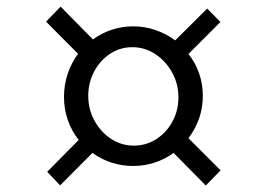

<svg xmlns="http://www.w3.org/2000/svg" viewBox="-20 -652 801 594"><path d="M126 -120.5 223.5 -219Q202 -246 190 -280Q178 -314 178 -352Q178 -390 189.5 -424Q201 -458 221.5 -485.5L122.5 -585L167.5 -631.5L267.5 -530Q294 -549.5 325.8 -560Q357.5 -570.5 391.5 -570.5Q428 -570.5 461.2 -559Q494.5 -547.5 522 -527L621 -625.5L662 -584L563 -485Q584.5 -458 596 -425Q607.5 -392 607.5 -355.5Q607.5 -318.5 595.8 -285.2Q584 -252 563 -224.5L662.5 -125L616.5 -78L517 -179Q490.5 -159.5 458.5 -149Q426.5 -138.5 391.5 -138.5Q357 -138.5 324.8 -149Q292.5 -159.5 266 -179L166 -78.5ZM253 -355.5Q253 -314 272.2 -278.8Q291.5 -243.5 323.5 -222.5Q355.5 -201.5 394 -201.5Q432.5 -201.5 463.8 -221.8Q495 -242 513.5 -276Q532 -310 532 -351Q532 -392.5 512.5 -427.8Q493 -463 460.8 -484.5Q428.5 -506 389.5 -506Q351 -506 320 -485.2Q289 -464.5 271 -430.2Q253 -396 253 -355.5Z"/></svg>

Font: Merriweather 72pt
Style: Italic
Weight: 400
Italic angle: -7.8°
Version: Version 2.101